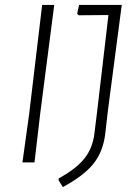

<svg xmlns="http://www.w3.org/2000/svg" viewBox="-20 -659 566 779"><path d="M200 -639 143 -197 120 0H71L98 -194L151 -639ZM474 -639 418 -212 407 -116Q398 -43 359 5.5Q320 54 235 100L218 73V65Q289 26 322.5 -16Q356 -58 363 -117L374 -206L420 -598L299 -597L293 -603L301 -639Z"/></svg>

Font: Alegreya Sans SC Light
Style: Italic
Weight: 300
Italic angle: -7°
Designer: Juan Pablo del Peral
Foundry: Huerta Tipografica
Version: Version 2.007